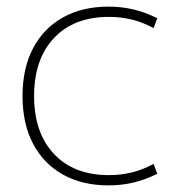

<svg xmlns="http://www.w3.org/2000/svg" viewBox="-20 -550 571 580"><path d="M308 10Q228 10 169.5 -23Q111 -56 79.5 -116.5Q48 -177 48 -260Q48 -343 79.5 -403.5Q111 -464 169.5 -497Q228 -530 308 -530Q347 -530 383 -521.5Q419 -513 455 -495L444 -465Q411 -483 378 -491Q345 -499 309 -499Q203 -499 143 -435Q83 -371 83 -260Q83 -149 143 -85Q203 -21 309 -21Q345 -21 378 -29Q411 -37 444 -55L455 -25Q419 -7 383 1.5Q347 10 308 10Z"/></svg>

Font: M PLUS 1 ExtraLight
Style: Regular
Weight: 250
Version: Version 1.001